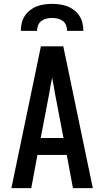

<svg xmlns="http://www.w3.org/2000/svg" viewBox="-20 -975 540 995"><path d="M39 0 192 -735H308L461 0H358L326 -172H174L142 0ZM309 -260 265 -490Q262 -511 258 -531.5Q254 -552 250 -572Q246 -552 242 -531.5Q238 -511 235 -490L191 -260ZM88 -815Q88 -835 92.5 -855Q97 -875 108 -892Q119 -909 135.5 -922Q152 -935 170.5 -942Q189 -949 209.5 -952Q230 -955 250 -955Q270 -955 290.5 -952Q311 -949 329.5 -942Q348 -935 364.5 -922Q381 -909 392 -892Q403 -875 407.5 -855Q412 -835 412 -815H328Q328 -830 322.5 -844Q317 -858 305.5 -866.5Q294 -875 279.5 -878.5Q265 -882 250 -882Q235 -882 220.5 -878.5Q206 -875 194.5 -866.5Q183 -858 177.5 -844Q172 -830 172 -815Z"/></svg>

Font: Iosevka SS04 Semibold
Style: Regular
Weight: 600
Monospace: yes
Designer: Belleve Invis
Foundry: Belleve Invis
Version: Version 19.0.0; ttfautohint (v1.8.4)